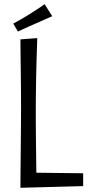

<svg xmlns="http://www.w3.org/2000/svg" viewBox="-20 -887 428 912"><path d="M77 5Q77 -30 77.5 -76.5Q78 -123 78.5 -175.5Q79 -228 79.5 -281Q80 -334 80 -381Q80 -428 79.5 -474.5Q79 -521 78.5 -563.5Q78 -606 77.5 -641Q77 -676 77 -700L157 -706Q156 -679 155 -646.5Q154 -614 153 -578.5Q152 -543 151.5 -508Q151 -473 150.5 -441Q150 -409 150 -383Q150 -358 150 -322.5Q150 -287 150.5 -246Q151 -205 151.5 -162Q152 -119 152.5 -79Q153 -39 154 -5ZM77 5 121 -67 375 -64V-3ZM65 -737 43 -775Q60 -784 78.5 -794.5Q97 -805 116 -817Q129 -825 142 -833.5Q155 -842 168 -850.5Q181 -859 192 -867L228 -810Q214 -804 199.5 -797.5Q185 -791 170.5 -784.5Q156 -778 142 -772Q128 -766 114.5 -760Q101 -754 88.5 -748Q76 -742 65 -737Z"/></svg>

Font: Truculenta
Style: Regular
Weight: 400
Designer: Ivan Castro, Eva Sanz & Omnibus-Type Team
Foundry: Omnibus-Type
Version: Version 1.002